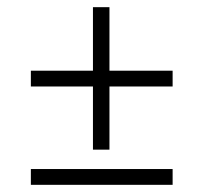

<svg xmlns="http://www.w3.org/2000/svg" viewBox="-20 -536 567 535"><path d="M285 -339V-516H239V-339H66V-295H239V-119H285V-295H461V-339ZM461 -65H66V-21H461Z"/></svg>

Font: Libertinus Serif Display
Style: Regular
Weight: 400
Designer: Philipp H. Poll
Foundry: Khaled Hosny
Version: Version 6.1